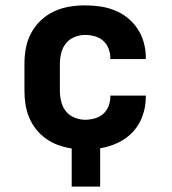

<svg xmlns="http://www.w3.org/2000/svg" viewBox="-20 -548 640 715"><path d="M247 147V5Q222 1 197.5 -7.5Q173 -16 152 -31Q131 -46 115 -66Q99 -86 89 -109.5Q79 -133 75 -158.5Q71 -184 71 -210V-310Q71 -340 76.5 -369.5Q82 -399 96 -425Q110 -451 132 -472Q154 -493 181 -505.5Q208 -518 237.5 -523Q267 -528 297 -528Q325 -528 353 -524Q381 -520 407 -509.5Q433 -499 455 -481.5Q477 -464 492.5 -440.5Q508 -417 515.5 -389.5Q523 -362 523 -334V-328H391V-331Q391 -349 384.5 -366.5Q378 -384 364.5 -396Q351 -408 333 -413Q315 -418 297 -418Q277 -418 257.5 -410Q238 -402 225.5 -386.5Q213 -371 208 -350.5Q203 -330 203 -310V-210Q203 -190 208 -169.5Q213 -149 225.5 -133.5Q238 -118 257.5 -110Q277 -102 297 -102Q315 -102 333 -107Q351 -112 364.5 -124Q378 -136 384.5 -153.5Q391 -171 391 -189V-192H523V-186Q523 -151 511 -117Q499 -83 475.5 -57.5Q452 -32 419.5 -16.5Q387 -1 353 4V147Z"/></svg>

Font: Iosevka Extrabold Extended
Style: Regular
Weight: 800
Width: 7
Monospace: yes
Designer: Belleve Invis
Foundry: Belleve Invis
Version: Version 32.5.0; ttfautohint (v1.8.4)